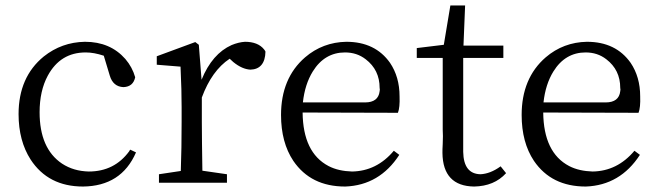

<svg xmlns="http://www.w3.org/2000/svg" viewBox="-20 -669 2416 703"><path d="M478 -111 457 -121C456 -120 454 -118 453 -115C417 -66 368 -41 305 -41C268 -42 236 -51 207 -70C152 -107 125 -170 125 -258C125 -310 135 -355 155 -392C186 -449 232 -477 294 -477C314 -477 336 -473 360 -465L382 -392C390 -365 407 -351 432 -350C456 -351 470 -363 475 -386C468 -411 456 -433 439 -453C402 -495 353 -516 291 -516C234 -515 184 -497 140 -462C79 -412 48 -342 48 -251C48 -186 63 -130 92 -85C135 -19 199 14 284 14C377 13 442 -28 478 -111Z M718 -377 708 -505 695 -515 554 -463V-432L641 -425C644 -364 645 -315 645 -276V-223C645 -158 644 -98 642 -43L562 -31V0H811V-31L721 -44C720 -117 719 -176 719 -223V-312C743 -377 777 -425 821 -454L834 -442C856 -424 877 -415 897 -414C932 -415 951 -437 952 -480C951 -483 949 -485 947 -488C932 -507 908 -516 877 -516C861 -515 845 -511 828 -504C781 -483 744 -441 718 -377Z M1088 -257 1437 -256C1442 -269 1444 -289 1443 -316C1443 -364 1431 -405 1408 -439C1372 -490 1319 -516 1248 -516C1191 -515 1140 -496 1097 -459C1038 -408 1009 -337 1009 -248C1009 -181 1024 -125 1054 -80C1097 -17 1160 14 1244 14C1328 11 1394 -28 1442 -102L1422 -117C1380 -67 1329 -42 1269 -41C1237 -42 1208 -48 1183 -61C1120 -94 1089 -160 1088 -257ZM1317 -294H1089C1094 -339 1106 -376 1125 -407C1154 -454 1194 -477 1243 -477C1272 -477 1297 -469 1319 -452C1353 -426 1370 -391 1370 -347C1371 -343 1371 -339 1370 -335C1367 -308 1349 -294 1317 -294Z M1833 -35 1813 -60C1787 -41 1762 -32 1739 -31C1698 -32 1677 -59 1676 -113V-457H1823V-502H1677L1683 -649H1629L1605 -505L1506 -493V-457H1601V-194C1602 -180 1602 -163 1601 -142C1600 -127 1600 -116 1600 -109C1601 -28 1640 13 1716 14C1765 13 1804 -3 1833 -35Z M1969 -257 2318 -256C2323 -269 2325 -289 2324 -316C2324 -364 2312 -405 2289 -439C2253 -490 2200 -516 2129 -516C2072 -515 2021 -496 1978 -459C1919 -408 1890 -337 1890 -248C1890 -181 1905 -125 1935 -80C1978 -17 2041 14 2125 14C2209 11 2275 -28 2323 -102L2303 -117C2261 -67 2210 -42 2150 -41C2118 -42 2089 -48 2064 -61C2001 -94 1970 -160 1969 -257ZM2198 -294H1970C1975 -339 1987 -376 2006 -407C2035 -454 2075 -477 2124 -477C2153 -477 2178 -469 2200 -452C2234 -426 2251 -391 2251 -347C2252 -343 2252 -339 2251 -335C2248 -308 2230 -294 2198 -294Z"/></svg>

Font: Noto Serif Tangut
Style: Regular
Weight: 400
Designer: YANG Xicheng
Foundry: Liu Zhao Studio
Version: Version 2.169